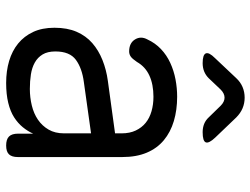

<svg xmlns="http://www.w3.org/2000/svg" viewBox="-118 -708 835 640"><g transform="rotate(90 300.0 -387.5)"><path d="M190 -645Q162 -645 157.5 -655.5Q153 -666 173 -686L240 -757Q253 -771 269.5 -778Q286 -785 305 -785Q324 -785 340.5 -778Q357 -771 371 -757L438 -687Q458 -666 454 -655.5Q450 -645 420 -645Q405 -645 392.5 -650Q380 -655 370 -666L332 -705Q319 -718 305 -718Q291 -718 278 -705L240 -665Q230 -655 217.5 -650Q205 -645 190 -645ZM424 -353V-375Q424 -402 414.5 -422Q405 -442 389 -455Q373 -468 350.5 -474.5Q328 -481 302 -481Q261 -481 231.5 -467.5Q202 -454 186 -426Q181 -419 177 -414Q173 -409 169 -406Q165 -403 160.5 -401.5Q156 -400 151 -400Q123 -400 111 -419.5Q99 -439 111 -461Q123 -487 143 -506Q163 -525 189 -537Q215 -549 244 -554.5Q273 -560 302 -560Q346 -560 383 -549Q420 -538 447 -515.5Q474 -493 488.5 -458.5Q503 -424 503 -377V-29Q503 -9 494 0.5Q485 10 464.5 10Q444 10 434.5 0.5Q425 -9 425 -30V-80Q417 -62 403.5 -45.5Q390 -29 370.5 -16.5Q351 -4 322.5 3Q294 10 256 10Q216 10 182.5 0Q149 -10 124.5 -30Q100 -50 86 -80Q72 -110 72 -151Q72 -194 85.5 -225Q99 -256 123 -277Q147 -298 179.5 -311Q212 -324 249 -329ZM424 -273 253 -249Q207 -243 179 -222.5Q151 -202 151 -154Q151 -128 161 -111.5Q171 -95 188 -85.5Q205 -76 227.5 -72.5Q250 -69 276 -69Q304 -69 331 -75.5Q358 -82 378.5 -96Q399 -110 411.5 -131.5Q424 -153 424 -183Z"/></g></svg>

Font: Maple Mono Normal NL Light
Style: Regular
Weight: 300
Monospace: yes
Designer: subframe7536
Version: Version 7.000